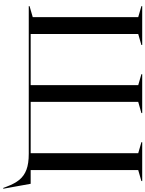

<svg xmlns="http://www.w3.org/2000/svg" viewBox="126 -878 912 1205"><g transform="rotate(90 582.5 -276.0)"><path d="M19 -5 88 -25V-687L19 -707V-712H263V-707L194 -687V-12H515V-687L446 -707V-712H690V-707L620 -687V-12H942V-687L873 -707V-712H1117V-707L1048 -687V-12H1134L1165 160H1160L1152 139Q1133 88 1108.5 58.5Q1084 29 1045.5 14.5Q1007 0 946 0H19Z"/></g></svg>

Font: Nyght Serif
Style: Regular
Weight: 400
Designer: Maksym Kobuzan
Version: Version 0.410;July 4, 2025;FontCreator 15.0.0.2958 64-bit